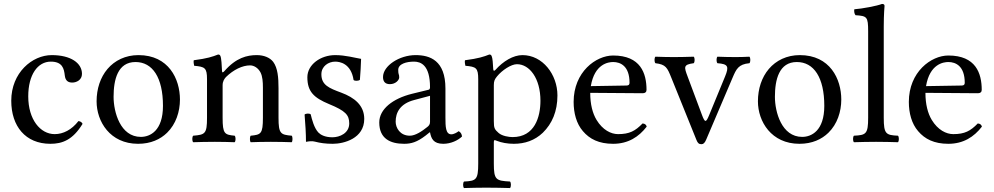

<svg xmlns="http://www.w3.org/2000/svg" viewBox="-20 -718 5031 972"><path d="M398 -91C394 -100 386 -104 377 -105C343 -61 300 -39 257 -39C184 -39 123 -113 123 -230C123 -340 171 -406 237 -406C296 -406 304 -371 308 -336C311 -309 325 -300 346 -300C367 -300 395 -313 395 -344C395 -399 338 -439 242 -439C143 -439 37 -350 37 -208C37 -79 109 10 235 10C295 10 348 -9 398 -91Z M469 -205C469 -103 537 10 679 10C743.4 10 791.8 -12.7 825.9 -46C870.7 -89.8 891 -152.7 891 -214C891 -318 834 -439 681 -439C615.2 -439 560.9 -412 524.3 -369C488 -326.4 469 -268.2 469 -205ZM666 -404C752 -404 805 -326 805 -182C805 -56 740 -25 693 -25C589 -25 555 -151 555 -228C555 -315 576 -404 666 -404Z M1116 -358C1109.9 -351 1104.3 -348.6 1104 -358C1103 -385 1100.7 -423.7 1096 -434C1093.9 -438.6 1092 -442 1084 -442C1056 -431 1030 -422 961 -413C959 -407 961 -391 963 -385C1017 -380 1028 -375 1028 -317V-122C1028 -40 1018 -36 958 -31C952 -25 952 -4 958 2C988 1 1028 0 1068 0C1108 0 1138 1 1168 2C1174 -4 1174 -25 1168 -31C1117 -36 1107 -40 1107 -122V-286C1107 -307 1116 -319 1124 -328C1162 -365 1207 -387 1246 -387C1266 -387 1287 -374 1299 -351C1309 -331 1311 -304 1311 -274V-122C1311 -40 1301 -36 1249 -31C1244 -25 1244 -4 1249 2C1279 1 1311 0 1351 0C1391 0 1427 1 1457 2C1462 -4 1462 -25 1457 -31C1401 -36 1390 -40 1390 -122V-271C1390 -326 1386 -374 1363 -405C1346 -427 1315 -439 1280 -439C1231 -439 1175.3 -426 1116 -358Z M1522 -138C1526 -89 1529 -42 1529 0C1539 -2 1549 -3 1554 -3C1561 -3 1567 -3 1574 -1C1601 6 1628 10 1665 10C1721 10 1824 -17 1824 -116C1824 -184.3 1775 -224 1707 -249.2C1646.8 -271.5 1607 -287 1607 -342C1607 -383 1643 -406 1677 -406C1699 -406 1757 -398 1770 -313C1776 -307 1796 -308 1802 -314C1805 -350 1807 -387 1808 -420C1777 -425 1729 -439 1677 -439C1603 -439 1536 -391 1536 -327C1536 -254 1569 -223 1646 -191C1729 -157 1748 -136 1748 -93C1748 -44 1700 -23 1663 -23C1624 -23 1602.3 -36.3 1592 -47C1570 -70 1559 -114 1553 -139C1547 -145 1528 -144 1522 -138Z M2157 -233V-101C2157 -88 2151 -81 2143 -75C2117 -54 2083 -31 2055 -31C2005 -31 1983 -71 1983 -102C1983 -147 2004 -193 2078 -212ZM2157 -48C2163 -17 2173.6 10 2224 10C2262.3 10 2298.3 -7 2319 -27C2317.3 -39.3 2313.3 -47.7 2302 -54C2294.5 -47.8 2277.7 -38 2265 -38C2236 -38 2235 -77 2235 -123V-270C2235 -412 2157 -439 2084 -439C2002 -439 1919 -385 1919 -328C1919 -304 1931 -292 1954 -292C1983 -292 2001 -313 2001 -326C2001 -333 2000 -340 1998 -344C1997 -347 1996 -353 1996 -364C1996 -395 2038 -406 2076 -406C2110 -406 2157 -389 2157 -276C2157 -269 2154 -265 2151 -264L2065 -243C1969 -219 1900 -166 1900 -98C1900 -16 1956 10 2026 10C2060.8 10 2091 2 2135 -32L2155 -48Z M2496 -331C2522 -363 2567.8 -393 2597 -393C2661 -393 2716 -321 2716 -208C2716 -126 2687 -24 2575 -24C2557 -24 2522 -29 2504 -45.1C2483.9 -63.1 2480 -68.9 2480 -105V-287C2480 -308 2484.4 -316.7 2496 -331ZM2477 -368C2475.5 -398 2473.7 -423.7 2469 -434C2466.9 -438.6 2465 -442 2457 -442C2429 -431 2403 -422 2334 -413C2332 -407 2334 -391 2336 -385C2390 -380 2401 -375 2401 -317V110C2401 193 2390 198 2329 201C2323 207 2323 228 2329 234C2364 233 2401 232 2441 232C2481 232 2529 233 2562 234C2568 228 2568 207 2562 201C2491 197 2480 193 2480 110V2C2480 -11 2483.8 -9.7 2494 -5.5C2518.5 4.4 2549.4 10 2581 10C2637 10 2687 -7 2728 -46C2775 -92 2802 -154 2802 -235C2802 -341 2727 -439 2625 -439C2578.5 -439 2527.5 -408.5 2488 -364C2482.4 -357.7 2477.5 -358.4 2477 -368Z M2971 -282C2990 -395 3060 -404 3084 -404C3122 -404 3167 -383 3167 -299C3167 -290 3163 -285.2 3152 -285ZM3233 -93C3196 -55 3167 -39 3109 -39C3073 -39 3031 -60 3000 -111C2980 -144 2968 -190 2968 -248L3234 -246C3246 -246 3253 -252 3253 -263C3253 -347 3223 -437 3084 -437C2997 -437 2884 -354 2884 -202C2884 -146 2898 -92 2931 -54C2965 -14 3012 10 3084 10C3160 10 3214 -25 3254 -77C3251 -87 3245 -92 3233 -93Z M3612 -398C3666 -394 3671.6 -381.8 3650.7 -331L3570 -135C3553.8 -95.5 3548.6 -96.2 3533 -138L3460.9 -331C3443 -379 3438.7 -391 3492 -398C3498 -404 3498 -425 3492 -431C3459 -430 3424 -429 3391 -429C3358 -429 3328 -430 3298 -431C3292 -425 3292 -404 3298 -398C3351 -391.7 3358 -375.6 3378.4 -325L3506 -9C3512 6 3518 12 3531 12C3541 12 3547.9 5.6 3555 -11L3688.4 -324C3707.1 -367.9 3718 -393 3774 -398C3780 -404 3780 -425 3774 -431C3754 -430 3730 -429 3704 -429C3671 -429 3637 -430 3612 -431C3606 -425 3606 -404 3612 -398Z M3817 -205C3817 -103 3885 10 4027 10C4091.4 10 4139.8 -12.7 4173.9 -46C4218.7 -89.8 4239 -152.7 4239 -214C4239 -318 4182 -439 4029 -439C3963.2 -439 3908.9 -412 3872.3 -369C3836 -326.4 3817 -268.2 3817 -205ZM4014 -404C4100 -404 4153 -326 4153 -182C4153 -56 4088 -25 4041 -25C3937 -25 3903 -151 3903 -228C3903 -315 3924 -404 4014 -404Z M4375 -122C4375 -39 4364 -34 4303 -31C4297 -25 4297 -4 4303 2C4338 1 4375 0 4415 0C4455 0 4493 1 4526 2C4532 -4 4532 -25 4526 -31C4465 -34 4454 -39 4454 -122V-583C4454 -648 4458 -688 4458 -688C4458 -695 4454 -698 4445 -698C4420 -688 4345 -674 4305 -671C4303 -663 4305 -647 4311 -641C4369 -637 4375 -634 4375 -559Z M4668 -282C4687 -395 4757 -404 4781 -404C4819 -404 4864 -383 4864 -299C4864 -290 4860 -285.2 4849 -285ZM4930 -93C4893 -55 4864 -39 4806 -39C4770 -39 4728 -60 4697 -111C4677 -144 4665 -190 4665 -248L4931 -246C4943 -246 4950 -252 4950 -263C4950 -347 4920 -437 4781 -437C4694 -437 4581 -354 4581 -202C4581 -146 4595 -92 4628 -54C4662 -14 4709 10 4781 10C4857 10 4911 -25 4951 -77C4948 -87 4942 -92 4930 -93Z"/></svg>

Font: Libertinus Serif
Style: Regular
Weight: 400
Designer: Philipp H. Poll
Foundry: Khaled Hosny
Version: Version 6.2